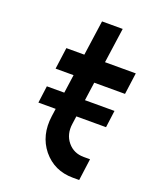

<svg xmlns="http://www.w3.org/2000/svg" viewBox="-126 -729 647 803"><g transform="rotate(20 197.5 -328.0)"><path d="M188 -656 166 -500H86L73 -404H153L126 -211Q114 -123 163 -62Q214 0 297 0H325L338 -97H310Q265 -97 238 -130Q211 -163 218 -211L245 -404H382L395 -500H258L280 -656ZM54 -246H355L365 -322H64Z"/></g></svg>

Font: Unageo
Style: Medium-Italic
Weight: 500
Designer: Richard Sepsi
Foundry: Richard Sepsi
Version: Version 2.000